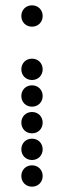

<svg xmlns="http://www.w3.org/2000/svg" viewBox="-20 -710 240 720"><path d="M100 -610C123 -610 140 -627 140 -650C140 -673 123 -690 100 -690C77 -690 60 -673 60 -650C60 -627 77 -610 100 -610ZM100 -410C123 -410 140 -427 140 -450C140 -473 123 -490 100 -490C77 -490 60 -473 60 -450C60 -427 77 -410 100 -410ZM100 -310C123 -310 140 -327 140 -350C140 -373 123 -390 100 -390C77 -390 60 -373 60 -350C60 -327 77 -310 100 -310ZM100 -210C123 -210 140 -227 140 -250C140 -273 123 -290 100 -290C77 -290 60 -273 60 -250C60 -227 77 -210 100 -210ZM100 -110C123 -110 140 -127 140 -150C140 -173 123 -190 100 -190C77 -190 60 -173 60 -150C60 -127 77 -110 100 -110ZM100 -10C123 -10 140 -27 140 -50C140 -73 123 -90 100 -90C77 -90 60 -73 60 -50C60 -27 77 -10 100 -10Z"/></svg>

Font: TINY 5x3 80
Style: Regular
Weight: 200
Designer: Jack Halten Fahnestock
Foundry: Velvetyne Type Foundry
Version: Version 1.002;hotconv 1.0.109;makeotfexe 2.5.65596